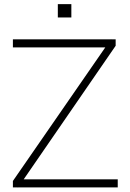

<svg xmlns="http://www.w3.org/2000/svg" viewBox="-20 -901 625 923"><path d="M546 -39V0H67L66 2V0H42V-31L486 -673H42V-712H513L514 -714V-712H536V-681L94 -39ZM258 -881H323V-817H258Z"/></svg>

Font: MuliDisplayVN ExtraLight
Style: Regular
Weight: 200
Designer: Vernon Adams
Foundry: Vernon Adams
Version: Version 2.100